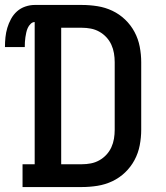

<svg xmlns="http://www.w3.org/2000/svg" viewBox="-51 -755 671 775"><path d="M40 0V-92H89V-666Q80 -666 72.5 -658.5Q65 -651 61 -642Q57 -633 55 -623.5Q53 -614 51.5 -604.5Q50 -595 49.5 -585Q49 -575 49 -565H-31Q-31 -585 -29 -604.5Q-27 -624 -21.5 -642.5Q-16 -661 -6.5 -678.5Q3 -696 17.5 -709Q32 -722 51 -728.5Q70 -735 89 -735H279Q311 -735 342.5 -730Q374 -725 402.5 -711.5Q431 -698 454 -676Q477 -654 492 -626Q507 -598 513 -566.5Q519 -535 519 -504V-231Q519 -200 513 -168.5Q507 -137 492 -109Q477 -81 454 -59Q431 -37 402.5 -23.5Q374 -10 342.5 -5Q311 0 279 0ZM196 -92H279Q298 -92 316 -95.5Q334 -99 350 -108Q366 -117 378.5 -130.5Q391 -144 398.5 -160.5Q406 -177 409 -195Q412 -213 412 -231V-504Q412 -522 409 -540Q406 -558 398.5 -574.5Q391 -591 378.5 -604.5Q366 -618 350 -627Q334 -636 316 -639.5Q298 -643 279 -643H196Z"/></svg>

Font: Iosevka Etoile Semibold
Style: Regular
Weight: 600
Designer: Belleve Invis
Foundry: Belleve Invis
Version: Version 22.1.2; ttfautohint (v1.8.4)